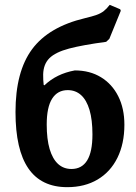

<svg xmlns="http://www.w3.org/2000/svg" viewBox="-20 -762 562 794"><path d="M258.1 12Q150.7 12 97.4 -65.4Q44.1 -142.7 44.1 -298.9Q44.1 -465.8 112.7 -558.5Q181.2 -651.1 331.3 -686.9Q361.8 -694.1 379.4 -700.4Q397 -706.7 409.3 -716.4Q421.6 -726 433.7 -742L477.1 -723.7L479.5 -717.4L432.1 -601.2L419 -589Q322.4 -576.1 265.8 -561.2Q209.3 -546.2 184.3 -521.3Q159.4 -496.4 158.5 -453.9Q157.6 -411.4 171.2 -342L135 -422.8L163.8 -409.3Q213.9 -457.1 289.5 -470.8Q351.4 -470.8 397.4 -442.7Q443.4 -414.7 468.9 -364.2Q494.4 -313.7 494.4 -246.2Q494.4 -167.9 465.6 -109.5Q436.8 -51.2 383.6 -19.6Q330.3 12 258.1 12ZM275.5 -63.2Q318.5 -63.2 340.4 -98.6Q362.3 -134 362.3 -206.2Q362.3 -266.6 350.2 -307.4Q338 -348.2 315.3 -368.7Q292.5 -389.3 260 -389.3Q218 -389.3 195.6 -354Q173.2 -318.8 173.2 -246.9Q173.2 -186.6 185.3 -145.6Q197.5 -104.7 220.2 -83.9Q243 -63.2 275.5 -63.2Z"/></svg>

Font: Alegreya
Style: Regular
Weight: 400
Designer: Juan Pablo del Peral
Foundry: Huerta Tipografica
Version: Version 2.009